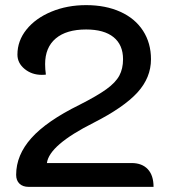

<svg xmlns="http://www.w3.org/2000/svg" viewBox="-20 -729 661 749"><path d="M43 -47Q43 -124 102.5 -190.5Q162 -257 290 -320Q359 -355 395 -381Q431 -407 445.5 -434Q460 -461 460 -498Q460 -554 423 -584Q386 -614 316 -614Q239 -614 197.5 -579Q156 -544 156 -479Q156 -459 159 -438Q153 -437 143 -437Q104 -437 76 -460Q48 -483 48 -516Q48 -570 83.5 -614Q119 -658 180.5 -683.5Q242 -709 316 -709Q392 -709 449.5 -683Q507 -657 538 -609Q569 -561 569 -498Q569 -426 516 -368Q463 -310 345 -250Q172 -163 163 -93H493Q534 -93 556.5 -69Q579 -45 579 0H92Q69 0 56 -12.5Q43 -25 43 -47Z"/></svg>

Font: K2D Medium
Style: Regular
Weight: 500
Designer: Katatrad Aksorn Co.,Ltd.
Foundry: Cadson Demak Co.,Ltd.
Version: Version 1.000; ttfautohint (v1.6)